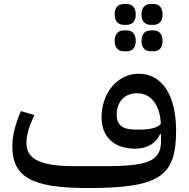

<svg xmlns="http://www.w3.org/2000/svg" viewBox="-20 -934 949 966"><path d="M739 -676H752C779 -676 798 -692 798 -728C798 -765 779 -781 752 -781H739C711 -781 692 -765 692 -728C692 -692 711 -676 739 -676ZM739 -809H752C779 -809 798 -825 798 -861C798 -898 779 -914 752 -914H739C711 -914 692 -898 692 -861C692 -825 711 -809 739 -809ZM604 -676H617C644 -676 663 -692 663 -728C663 -765 644 -781 617 -781H604C576 -781 557 -765 557 -728C557 -692 576 -676 604 -676ZM604 -809H617C644 -809 663 -825 663 -861C663 -898 644 -914 617 -914H604C576 -914 557 -898 557 -861C557 -825 576 -809 604 -809ZM421 12C782 12 866 -45 866 -276C866 -456 795 -563 678 -563C570 -563 491 -465 491 -344C491 -245 554 -186 660 -186C720 -186 766 -213 785 -259H790V-224C790 -124 726 -98 509 -98H352C186 -98 113 -133 113 -213C113 -254 126 -299 153 -355L85 -375C57 -309 42 -252 42 -199C42 -43 139 12 421 12ZM682 -282H662C598 -282 567 -304 567 -356C567 -420 605 -465 670 -465C740 -465 786 -404 789 -310C769 -291 737 -282 682 -282Z"/></svg>

Font: IBM Plex Arabic Text
Style: Regular
Weight: 450
Designer: Mike Abbink, Paul van der Laan, Pieter van Rosmalen, Wael Morcos, Khajak Apelian
Foundry: Bold Monday
Version: Version 1.0